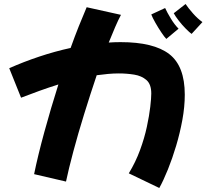

<svg xmlns="http://www.w3.org/2000/svg" viewBox="-20 -884 1055 957"><path d="M935 -715Q925 -722 906.5 -740.5Q888 -759 871 -781Q854 -803 846 -818L905 -864Q919 -843 942 -817Q965 -791 989 -774ZM309 21 150 -16Q169 -109 201 -226Q233 -343 271 -463Q223 -448 176 -431Q129 -414 85 -397L26 -544Q98 -576 176 -602Q254 -628 332 -645Q352 -701 372.5 -752.5Q393 -804 412 -848L583 -810Q569 -784 554 -749Q539 -714 522 -672Q552 -674 581 -674Q746 -674 823.5 -614.5Q901 -555 901 -412Q901 -352 889 -286.5Q877 -221 858 -157.5Q839 -94 817 -39.5Q795 15 774 53L622 -20Q656 -76 678 -136Q700 -196 712 -252Q724 -308 729 -351.5Q734 -395 734 -418Q734 -464 710 -485Q686 -506 649 -512Q612 -518 572 -518Q546 -518 518.5 -515.5Q491 -513 462 -509Q430 -414 399.5 -315.5Q369 -217 345.5 -129Q322 -41 309 21ZM809 -690Q800 -699 784.5 -722Q769 -745 754.5 -770.5Q740 -796 734 -812L803 -844Q813 -822 831.5 -791.5Q850 -761 870 -741Z"/></svg>

Font: Mochiy Pop P One
Style: Regular
Weight: 400
Designer: FONTDASU
Foundry: FONTDASU / Google Inc. / Adobe
Version: Version 2.000